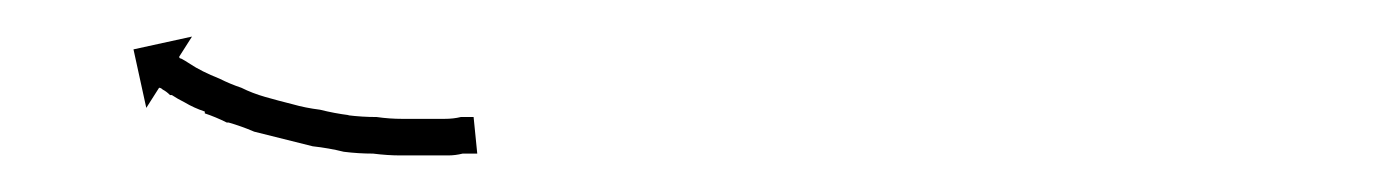

<svg xmlns="http://www.w3.org/2000/svg" viewBox="-20 -240 756 105"><path d="M239 -156Q239 -156 239 -156Q239 -156 239 -156Q239 -156 239 -156Q239 -156 239 -156Q237 -156 233 -156Q233 -156 233 -156Q233 -156 233 -156Q233 -156 233 -156Q233 -156 233 -156Q229 -155 225 -155Q225 -155 225 -155Q225 -155 224 -155Q224 -155 224 -155Q224 -155 224 -155Q219 -155 213 -155Q213 -155 213 -155Q213 -155 213 -155Q213 -155 213 -155Q213 -155 213 -155Q206 -155 199 -155Q199 -155 199 -155Q199 -155 199 -155Q199 -155 199 -155Q199 -155 199 -155Q192 -155 184 -156Q184 -156 184 -156Q184 -156 184 -156Q184 -156 184 -156Q184 -156 184 -156Q176 -156 168 -157Q168 -157 168 -157Q168 -157 168 -157Q168 -157 168 -157Q168 -157 168 -157Q160 -159 151 -160Q151 -160 151 -160Q151 -160 151 -160Q151 -160 151 -160Q151 -160 151 -160Q143 -162 135 -164Q135 -164 135 -164Q135 -164 135 -164Q135 -164 135 -164Q135 -164 135 -164Q127 -166 119 -168Q119 -168 119 -168Q119 -168 119 -168Q119 -168 119 -168Q119 -168 119 -168Q112 -171 105 -173Q105 -173 105 -173Q105 -173 105 -173Q105 -173 104.5 -173Q104 -173 104 -173Q98 -176 92 -178Q92 -178 92 -178Q92 -178 92 -179Q92 -179 92 -179Q92 -179 92 -179Q86 -181 81 -184Q81 -184 81 -184Q81 -184 81 -184Q81 -184 81 -184Q81 -184 81 -184Q77 -186 74 -188Q74 -188 74 -188Q74 -188 74 -188Q74 -188 73.5 -188Q73 -188 73 -188Q71 -190 69 -191Q69 -191 69 -191Q69 -191 69 -191Q69 -191 69 -191Q69 -191 69 -191Q68 -192 67 -192L60 -181L53 -213L85 -220L78 -209Q78 -208 79 -208Q79 -208 79 -208Q79 -208 79 -208Q79 -208 79 -208Q79 -208 79 -208Q81 -207 84 -205Q84 -205 84 -205Q84 -205 84 -205Q84 -205 84 -205Q84 -205 84 -205Q87 -203 91 -201Q91 -201 91 -201Q91 -201 91 -201Q91 -201 91 -201Q91 -201 91 -201Q95 -199 100 -197Q100 -197 100 -197Q100 -197 100 -197Q100 -197 100 -197Q100 -197 100 -197Q106 -194 112 -192Q112 -192 112 -192Q112 -192 112 -192Q112 -192 112 -192Q112 -192 112 -192Q118 -189 125 -187Q125 -187 125 -187Q125 -187 125 -187Q125 -187 125 -187Q125 -187 125 -187Q132 -185 140 -183Q140 -183 140 -183Q140 -183 140 -183Q140 -183 140 -183Q140 -183 140 -183Q147 -181 155 -180Q155 -180 155 -180Q155 -180 155 -180Q155 -180 155 -180Q155 -180 155 -180Q163 -178 171 -177Q171 -177 171 -177Q171 -177 170 -177Q170 -177 170 -177Q170 -177 170 -177Q178 -176 186 -176Q186 -176 186 -176Q186 -176 186 -176Q186 -176 186 -176Q186 -176 186 -176Q193 -175 200 -175Q200 -175 200 -175Q200 -175 200 -175Q200 -175 200 -175Q200 -175 200 -175Q207 -175 213 -175Q213 -175 213 -175Q213 -175 213 -175Q213 -175 213 -175Q213 -175 213 -175Q218 -175 224 -175Q224 -175 223.5 -175Q223 -175 223 -175Q223 -175 223 -175Q223 -175 223 -175Q228 -175 232 -176Q232 -176 232 -176Q232 -176 232 -176Q232 -176 232 -176Q232 -176 232 -176Q235 -176 237 -176Q237 -176 237 -176Q237 -176 237 -176Q237 -176 237 -176Q237 -176 237 -176Q238 -176 239 -176L241 -156Q240 -156 239 -156Z"/></svg>

Font: FRB American Cursive Just Arrows Thin
Style: Italic
Weight: 100
Italic angle: -25°
Version: Version 2.0;Modular Font Editor K font №1